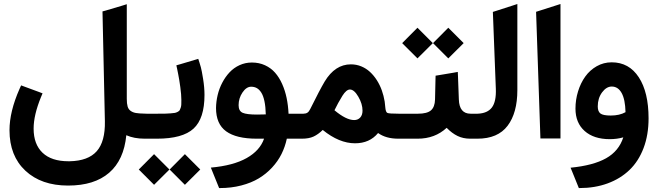

<svg xmlns="http://www.w3.org/2000/svg" viewBox="-20 -705 3345 976"><path d="M724.6 0H715.8Q661.6 0 622.1 -17.6Q609.9 108.4 534.7 173.3Q459.5 238.3 326.2 238.3Q189.9 238.3 109.1 162.8Q28.3 87.4 28.3 -43Q28.3 -138.2 79.6 -253.9L87.4 -271L104.5 -264.6L177.2 -237.8L196.3 -230.5L188.5 -211.9Q150.9 -120.1 150.9 -51.3Q150.9 28.3 196.3 71.5Q241.7 114.7 327.6 114.7H334.5Q428.2 112.8 471.7 63.7Q515.1 14.6 513.2 -88.4L501 -647L515.6 -650.9L599.6 -675.8L624.5 -683.6V-657.2V-202.6Q624.5 -178.2 628.7 -163.8Q632.8 -149.4 644 -141.4Q655.3 -133.3 671.1 -130.6Q687 -127.9 714.4 -127.4L724.6 -127Q733.4 -127 733.4 -72.3V-55.7Q733.4 0 724.6 0Z M719.7 -127H779.8Q804.7 -127 817.9 -127.2Q831.1 -127.4 846.4 -128.7Q861.8 -129.9 868.7 -131.1Q875.5 -132.3 883.3 -136.5Q891.1 -140.6 893.6 -145Q896 -149.4 898.7 -157.7Q901.4 -166 901.6 -174.6Q901.9 -183.1 901.9 -197.3Q901.9 -223.1 896.5 -262.7Q891.1 -302.2 885.7 -328.6L880.4 -355L876.5 -373L894 -377.9L969.7 -400.4L987.8 -405.8L993.7 -387.7Q997.1 -377.9 1001.2 -362.5Q1005.4 -347.2 1012.5 -303.7Q1019.5 -260.3 1019.5 -222.2Q1019.5 -102.5 963.9 -51.3Q908.2 0 777.8 0H719.7Q711.9 0 706.8 -4.9Q701.7 -9.8 699.5 -19.3Q697.3 -28.8 696.8 -36.4Q696.3 -43.9 696.3 -55.7V-72.3Q696.3 -87.9 697.3 -98.1Q698.2 -108.4 703.9 -117.7Q709.5 -127 719.7 -127ZM919.9 78.6 998 156.7 919.9 234.4 842.3 156.7ZM763.2 78.6 841.3 156.7 763.2 234.4 685.5 156.7Z M1488.3 0H1438Q1429.2 41.5 1410.9 78.1Q1392.6 114.7 1363 146.7Q1333.5 178.7 1295.4 201.7Q1257.3 224.6 1206.5 237.8Q1155.8 251 1097.2 251H1093.8L1088.9 238.8L1062 172.4L1051.8 147Q1166 136.7 1233.6 98.6Q1301.3 60.5 1322.3 0H1285.2Q1181.2 0 1129.6 -37.4Q1078.1 -74.7 1078.1 -155.8Q1078.6 -189 1086.4 -221.9Q1094.2 -254.9 1109.9 -284.7Q1125.5 -314.5 1147 -337.4Q1168.5 -360.4 1197.8 -373.8Q1227.1 -387.2 1260.3 -387.2Q1296.9 -387.2 1327.1 -373.3Q1357.4 -359.4 1378.4 -335.4Q1399.4 -311.5 1414.3 -278.1Q1429.2 -244.6 1437 -207Q1444.8 -169.4 1446.8 -127H1488.3Q1497.1 -127 1497.1 -72.3V-55.7Q1497.1 0 1488.3 0ZM1192.9 -170.4Q1192.9 -140.6 1213.6 -131.6Q1234.4 -122.6 1286.6 -122.6Q1306.6 -122.6 1331.1 -123.5Q1330.1 -163.1 1324.2 -190.7Q1318.4 -218.3 1308.3 -234.1Q1298.3 -250 1285.6 -257.1Q1272.9 -264.2 1256.8 -264.2Q1232.4 -264.2 1212.6 -234.9Q1192.9 -205.6 1192.9 -170.4Z M2014.2 0H2004.4Q1941.9 0 1901.9 -28.8Q1858.9 23.4 1784.7 23.4Q1704.1 23.4 1620.6 -44.4Q1597.7 -22 1574.2 -11Q1550.8 0 1514.6 0H1482.9Q1475.1 0 1470 -4.9Q1464.8 -9.8 1462.6 -19.3Q1460.4 -28.8 1460 -36.4Q1459.5 -43.9 1459.5 -55.7V-72.3Q1459.5 -87.9 1460.4 -98.1Q1461.4 -108.4 1467 -117.7Q1472.7 -127 1482.9 -127H1522.5Q1534.7 -127 1542.7 -132.3Q1550.8 -137.7 1557.1 -150.9Q1605 -247.6 1630.4 -290.5Q1683.1 -377.9 1763.7 -377.9Q1791.5 -377.9 1816.4 -367.7Q1841.3 -357.4 1860.8 -339.4Q1880.4 -321.3 1895.8 -297.1Q1911.1 -272.9 1920.9 -245.6Q1930.7 -218.3 1935.5 -188.5Q1937 -177.2 1938.5 -160.2Q1940.4 -135.3 1949 -131.1Q1957.5 -127 2005.9 -127H2014.2Q2022.9 -127 2022.9 -72.3V-55.7Q2022.9 0 2014.2 0ZM1780.3 -94.7Q1799.3 -94.7 1811 -107.4Q1822.8 -120.1 1822.8 -142.6Q1822.8 -176.8 1801.5 -213.4Q1780.3 -250 1758.8 -250Q1740.7 -250 1720.7 -218.3Q1697.8 -181.2 1680.2 -144.5Q1739.7 -94.7 1780.3 -94.7Z M2387.2 0H2370.6Q2334.5 0 2306.2 -13.7Q2277.8 -27.3 2250.5 -55.2Q2190.9 0 2103 0H2008.8Q2001 0 1995.8 -4.9Q1990.7 -9.8 1988.5 -19.3Q1986.3 -28.8 1985.8 -36.4Q1985.4 -43.9 1985.4 -55.7V-72.3Q1985.4 -87.9 1986.3 -98.1Q1987.3 -108.4 1992.9 -117.7Q1998.5 -127 2008.8 -127H2105Q2150.9 -127 2170.7 -144Q2190.4 -161.1 2191.4 -199.2L2193.8 -304.2L2194.3 -320.3L2210 -322.8L2285.2 -335.4L2307.1 -339.4L2308.1 -316.9L2312.5 -199.2Q2314.9 -127 2372.1 -127H2387.2Q2396 -127 2396 -72.3V-55.7Q2396 0 2387.2 0ZM2258.8 -564 2336.9 -485.8 2258.8 -408.2 2181.2 -485.8ZM2102.1 -564 2180.2 -485.8 2102.1 -408.2 2024.4 -485.8Z M2381.8 -127H2402.3Q2405.3 -127 2408.2 -127Q2458 -128.9 2480.5 -158.7Q2502.9 -188.5 2500.5 -253.4L2485.4 -644.5L2499.5 -648.9L2584.5 -676.3L2609.9 -684.6V-657.7V-247.1Q2609.9 -131.3 2560.3 -65.7Q2510.7 0 2406.7 0H2381.8Q2374 0 2368.9 -4.9Q2363.8 -9.8 2361.6 -19.3Q2359.4 -28.8 2358.9 -36.4Q2358.4 -43.9 2358.4 -55.7V-72.3Q2358.4 -87.9 2359.4 -98.1Q2360.4 -108.4 2366 -117.7Q2371.6 -127 2381.8 -127Z M2705.1 -645 2829.1 -684.6V-1H2727.1Z M3089.8 -265.1Q3062.5 -265.1 3040.5 -235.4Q3018.6 -205.6 3018.6 -164.1Q3018.6 -138.7 3032 -128.2Q3045.4 -117.7 3084.5 -117.7Q3129.4 -117.7 3159.7 -134.8Q3158.2 -199.7 3139.9 -232.4Q3121.6 -265.1 3089.8 -265.1ZM3089.4 -388.2Q3177.7 -388.2 3227.3 -312Q3276.9 -235.8 3276.9 -103.5Q3276.9 -19.5 3251.5 47.6Q3226.1 114.7 3179.7 159.2Q3133.3 203.6 3068.6 227.3Q3003.9 251 2925.8 251H2922.4L2917.5 238.8L2890.6 172.4L2880.4 147.5Q2995.6 136.2 3060.8 99.6Q3126 63 3148.4 -6.8Q3116.2 2.4 3079.6 2.4Q2998.5 2.4 2951.9 -39.1Q2905.3 -80.6 2905.3 -152.8Q2905.3 -198.2 2918.5 -240.7Q2931.6 -283.2 2955.1 -315.9Q2978.5 -348.6 3013.4 -368.4Q3048.3 -388.2 3089.4 -388.2Z"/></svg>

Font: Samim WOL
Style: Bold-WOL
Weight: 700
Foundry: DejaVu fonts team - Redesigned by Saber Rastikerdar
Version: Version 4.0.5